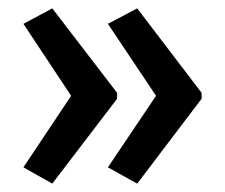

<svg xmlns="http://www.w3.org/2000/svg" viewBox="-20 -562 537 459"><path d="M462 -326V-340L308 -542L238 -505L353 -333L238 -162L308 -123ZM260 -326V-340L105 -542L36 -505L150 -333L36 -162L105 -123Z"/></svg>

Font: Noto Sans Malayalam UI Condensed Medium
Style: Regular
Weight: 500
Width: 3
Designer: Jelle Bosma - Monotype Design Team
Foundry: Monotype Imaging Inc.
Version: Version 2.104